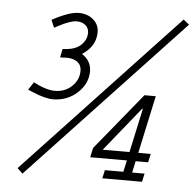

<svg xmlns="http://www.w3.org/2000/svg" viewBox="-51 -670 820 809"><g transform="rotate(5 359.0 -265.0)"><path d="M604.5 -286.1 551.8 -42H604.5L596.7 -5.9H543.9L533.2 43H585.9L578.1 78.1H410.2L418 43H496.1L506.8 -5.9H351.6L360.4 -45.9L556.6 -286.1ZM514.6 -42 554.7 -227.5 552.7 -229.5 401.4 -42ZM152.3 -536.1 138.7 -568.4Q210.9 -607.4 251 -607.4Q288.1 -607.4 312.5 -586.4Q336.9 -565.4 336.9 -533.2Q336.9 -473.6 279.3 -436.5Q319.3 -410.2 319.3 -366.2Q319.3 -313.5 276.4 -274.4Q233.4 -235.4 173.8 -235.4Q139.6 -235.4 85 -258.8L66.4 -266.6L87.9 -299.8Q141.6 -271.5 178.7 -271.5Q220.7 -271.5 250 -298.8Q279.3 -326.2 279.3 -365.2Q279.3 -388.7 262.2 -401.9Q245.1 -415 214.8 -415L199.2 -414.1H188.5L196.3 -450.2Q245.1 -451.2 270.5 -472.7Q296.9 -496.1 296.9 -527.3Q296.9 -546.9 282.7 -559.1Q268.6 -571.3 245.1 -571.3Q218.8 -571.3 168.9 -544.9ZM693.4 -618.2 717.8 -598.6 73.2 87.9 50.8 66.4Z"/></g></svg>

Font: Thabit-Oblique
Style: Oblique
Weight: 500
Designer: Regenerated by Nadim Shaikli
Foundry: MAK Alagha
Version: 0.01